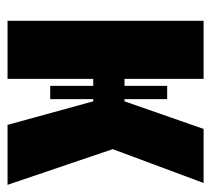

<svg xmlns="http://www.w3.org/2000/svg" viewBox="-46 -528 573 522"><g transform="rotate(90 241.0 -266.5)"><path d="M482 0H319L255 -233H249V-116H213V-233H194V0H36V-533H194V-318H213V-434H249V-318H255L330 -533H477L385 -286Z"/></g></svg>

Font: Fira Sans Compressed ExtraBold
Style: Regular
Weight: 800
Width: 1
Designer: bBox Type GmbH & Carrois Corporate GbR & Edenspiekermann AG
Foundry: bBox Type GmbH & Carrois Corporate GbR & Edenspiekermann AG
Version: Version 4.301